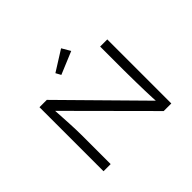

<svg xmlns="http://www.w3.org/2000/svg" viewBox="-185 -1194 1484 1484"><g transform="rotate(-45 557.5 -452.0)"><path d="M187 0V-700H267L869 -89L862 -71Q858 -94 856.5 -133.5Q855 -173 853.5 -219Q852 -265 851.5 -310Q851 -355 850.5 -390.5Q850 -426 850 -443V-700H928V0H845L249 -598L251 -619Q252 -606 253.5 -579.5Q255 -553 257 -518.5Q259 -484 261 -447Q263 -410 264 -376Q265 -342 265 -318V0ZM483 -757 460 -799 627 -904 668 -834Z"/></g></svg>

Font: Lexend Zetta Light
Style: Regular
Weight: 300
Designer: Bonnie Shaver-Troup, Thomas Jockin
Foundry: Lexend
Version: Version 1.007